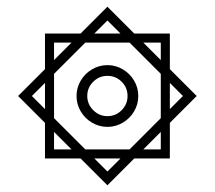

<svg xmlns="http://www.w3.org/2000/svg" viewBox="-20 -561 640 572"><path d="M220 -89H114V-195L34 -275L114 -355V-461H220L300 -541L380 -461H486V-355L566 -275L486 -195V-89H380L300 -9ZM339 -89H261L300 -50ZM193 -116 141 -168V-116ZM208 -275Q208 -299.5 220.5 -320.8Q233 -342 254.2 -354.5Q275.5 -367 300 -367Q324.5 -367 345.8 -354.5Q367 -342 379.5 -320.8Q392 -299.5 392 -275Q392 -250.5 379.5 -229.2Q367 -208 345.8 -195.5Q324.5 -183 300 -183Q275.5 -183 254.2 -195.5Q233 -208 220.5 -229.2Q208 -250.5 208 -275ZM360 -275Q360 -300 342.5 -317.5Q325 -335 300 -335Q275.5 -335 257.8 -317.5Q240 -300 240 -275Q240 -250.5 257.8 -232.8Q275.5 -215 300 -215Q325 -215 342.5 -232.8Q360 -250.5 360 -275ZM114 -236V-314L75 -275ZM234 -116H366L459 -209V-341L366 -434H234L141 -341V-209ZM193 -434H141V-382ZM339 -461 300 -500 261 -461ZM459 -116V-168L407 -116ZM459 -382V-434H407ZM525 -275 486 -314V-236Z"/></svg>

Font: JuliaMono
Style: Italic
Weight: 400
Italic angle: -9°
Monospace: yes
Designer: cormullion
Foundry: corm
Version: Version 0.057; ttfautohint (v1.8.4)